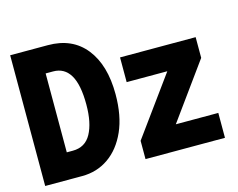

<svg xmlns="http://www.w3.org/2000/svg" viewBox="-99 -864 1258 1013"><g transform="rotate(-15 530.0 -357.0)"><path d="M30 0V-714H236Q369 -714 441.5 -622.5Q514 -531 514 -372Q514 -254 477 -171Q440 -88 376.5 -44Q313 0 232 0ZM219 -142Q287 -142 319 -200.5Q351 -259 351 -359Q351 -468 319.5 -520.5Q288 -573 227 -573H186V-142ZM578 0V-100L809 -418H587V-553H1000V-440L780 -136H1012V0Z"/></g></svg>

Font: Noto Sans Mono Condensed Black
Style: Regular
Weight: 900
Width: 3
Designer: Monotype Design Team
Foundry: Monotype Imaging Inc.
Version: Version 2.014